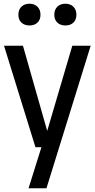

<svg xmlns="http://www.w3.org/2000/svg" viewBox="-20 -789 508 1029"><path d="M367.5 -544H466L229 220H133L202 0H170L1.5 -544H103L233 -87.5ZM78.5 -710Q78.5 -737 94.8 -753Q111 -769 138 -769Q164.5 -769 180.8 -753Q197 -737 197 -710Q197 -683.5 181 -668Q165 -652.5 138 -652.5Q111 -652.5 94.8 -668Q78.5 -683.5 78.5 -710ZM271 -710Q271 -737 287.2 -753Q303.5 -769 330.5 -769Q357 -769 373.2 -753Q389.5 -737 389.5 -710Q389.5 -683.5 373.5 -668Q357.5 -652.5 330.5 -652.5Q303.5 -652.5 287.2 -668Q271 -683.5 271 -710Z"/></svg>

Font: Encode Sans Condensed Medium
Style: Regular
Weight: 500
Width: 3
Designer: Multiple Designers
Foundry: Impallari Type
Version: Version 2.000